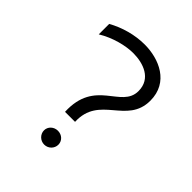

<svg xmlns="http://www.w3.org/2000/svg" viewBox="-196 -832 962 962"><g transform="rotate(45 285.0 -350.5)"><path d="M231 -185H302C294 -367 494 -358 494 -527C494 -657 377 -706 275 -706C206 -706 135 -686 76 -653V-579C138 -617 212 -635 265 -635C335 -635 418 -608 418 -519C418 -395 221 -410 231 -185ZM273 5C302 5 324 -18 324 -45C324 -72 302 -93 273 -93C245 -93 222 -72 222 -45C222 -18 245 5 273 5Z"/></g></svg>

Font: Chess Sans
Style: Regular
Weight: 400
Designer: Wolf Bōese
Foundry: Wolf Bōese
Version: Version 7.223;Glyphs 3.3 (3306)